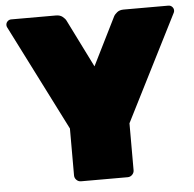

<svg xmlns="http://www.w3.org/2000/svg" viewBox="-51 -751 812 803"><g transform="rotate(-5 355.0 -350.0)"><path d="M230 -27V-224L5 -669Q3 -673 3 -678Q3 -687 9.5 -693.5Q16 -700 25 -700H213Q230 -700 240.5 -691.5Q251 -683 255 -675L355 -474L455 -675Q459 -683 469.5 -691.5Q480 -700 497 -700H685Q694 -700 700.5 -693.5Q707 -687 707 -678Q707 -673 705 -669L480 -224V-27Q480 -16 472 -8Q464 0 453 0H257Q246 0 238 -8Q230 -16 230 -27Z"/></g></svg>

Font: Rubik
Style: Regular
Weight: 900
Designer: Hubert & Fischer
Foundry: Hubert & Fischer
Version: Version 1.100